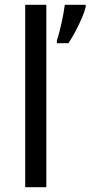

<svg xmlns="http://www.w3.org/2000/svg" viewBox="-20 -780 377 800"><path d="M173 0H85V-760H173ZM337 -751Q333 -733 321.5 -706Q310 -679 295 -650.5Q280 -622 265 -600H217V-612Q222 -626 227 -645Q232 -664 236.5 -684.5Q241 -705 244.5 -724.5Q248 -744 250 -760H337Z"/></svg>

Font: Noto Sans Thai
Style: Regular
Weight: 400
Designer: Monotype Design Team
Foundry: Monotype Imaging Inc.
Version: Version 2.001